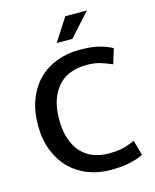

<svg xmlns="http://www.w3.org/2000/svg" viewBox="-123 -912 810 1005"><g transform="rotate(-15 281.5 -409.5)"><path d="M363 -76Q412 -76 444.5 -84.5Q477 -93 506 -107L529 -24Q497 -9 455 0.5Q413 10 352 10Q287 10 230.5 -11.5Q174 -33 132.5 -74.5Q91 -116 67 -176.5Q43 -237 43 -315Q43 -391 66 -451.5Q89 -512 130.5 -554Q172 -596 229.5 -618Q287 -640 356 -640Q419 -640 459.5 -629.5Q500 -619 531 -602L506 -521Q472 -536 441.5 -545Q411 -554 369 -554Q326 -554 287.5 -541Q249 -528 220.5 -499Q192 -470 175 -424.5Q158 -379 158 -315Q158 -251 174.5 -205.5Q191 -160 218.5 -131.5Q246 -103 283.5 -89.5Q321 -76 363 -76ZM334 -705H249L329 -829H446Z"/></g></svg>

Font: Mukta Medium
Style: Regular
Weight: 500
Designer: Girish Dalvi and Yashodeep Gholap
Foundry: Ek Type
Version: Version 2.538;PS 1.002;hotconv 16.6.51;makeotf.lib2.5.65220;